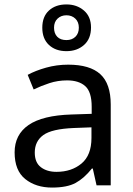

<svg xmlns="http://www.w3.org/2000/svg" viewBox="-20 -837 601 867"><path d="M288 -545Q386 -545 433 -502Q480 -459 480 -365V0H416L399 -76H395Q360 -32 321.5 -11Q283 10 215 10Q142 10 94 -28.5Q46 -67 46 -149Q46 -229 109 -272.5Q172 -316 303 -320L394 -323V-355Q394 -422 365 -448Q336 -474 283 -474Q241 -474 203 -461.5Q165 -449 132 -433L105 -499Q140 -518 188 -531.5Q236 -545 288 -545ZM314 -259Q214 -255 175.5 -227Q137 -199 137 -148Q137 -103 164.5 -82Q192 -61 235 -61Q303 -61 348 -98.5Q393 -136 393 -214V-262ZM280 -606Q231 -606 201 -634Q171 -662 171 -712Q171 -762 201 -789.5Q231 -817 280 -817Q327 -817 359 -789.5Q391 -762 391 -713Q391 -662 359.5 -634Q328 -606 280 -606ZM280 -656Q305 -656 320.5 -671Q336 -686 336 -712Q336 -738 320 -753Q304 -768 280 -768Q256 -768 240 -753Q224 -738 224 -712Q224 -686 238.5 -671Q253 -656 280 -656Z"/></svg>

Font: Noto Sans Imperial Aramaic
Style: Regular
Weight: 400
Designer: Monotype Design Team
Foundry: Monotype Imaging Inc.
Version: Version 2.001; ttfautohint (v1.8.4.7-5d5b)